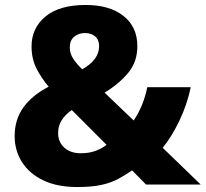

<svg xmlns="http://www.w3.org/2000/svg" viewBox="-20 -743 828 773"><path d="M325 -723Q421 -723 477 -679Q533 -635 533 -557Q533 -494 496 -449.5Q459 -405 401 -370L518 -258Q537 -285 551 -319Q565 -353 573 -392H748Q733 -321 702 -256.5Q671 -192 635 -148L788 0H568L512 -57Q484 -38 455.5 -22.5Q427 -7 388 1.5Q349 10 291 10Q210 10 154 -17Q98 -44 68.5 -90.5Q39 -137 39 -195Q39 -262 74.5 -311Q110 -360 176 -394Q146 -429 126.5 -468Q107 -507 107 -556Q107 -630 163 -676.5Q219 -723 325 -723ZM322 -610Q297 -610 279 -595.5Q261 -581 261 -552Q261 -527 275.5 -505.5Q290 -484 311 -464Q379 -502 379 -557Q379 -583 363 -596.5Q347 -610 322 -610ZM269 -300Q242 -281 228 -258.5Q214 -236 214 -207Q214 -171 239 -148.5Q264 -126 305 -126Q341 -126 367 -136.5Q393 -147 409 -160Z"/></svg>

Font: Noto Sans Thai Looped ExtraBold
Style: Regular
Weight: 800
Designer: Sasikarn Vongin, Ben Mitchell
Foundry: The Fontpad Ltd
Version: Version 1.001; ttfautohint (v1.8.4.7-5d5b)